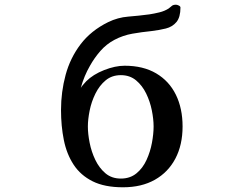

<svg xmlns="http://www.w3.org/2000/svg" viewBox="-20 -790 1040 815"><path d="M632 -253Q632 -284 624.5 -321.5Q617 -359 600.5 -393Q584 -427 557.5 -449Q531 -471 493 -471Q455 -471 428.5 -449Q402 -427 385 -392.5Q368 -358 360.5 -320.5Q353 -283 353 -253Q353 -222 360.5 -184Q368 -146 384.5 -111.5Q401 -77 427.5 -54.5Q454 -32 493 -32Q532 -32 559 -54Q586 -76 602 -111Q618 -146 625 -184Q632 -222 632 -253ZM755 -253Q755 -175 724.5 -117Q694 -59 637.5 -27Q581 5 502 5Q424 5 373 -20.5Q322 -46 292.5 -91Q263 -136 251 -195.5Q239 -255 239 -323Q239 -400 258.5 -472Q278 -544 322 -602Q366 -660 439 -696Q480 -716 524.5 -719.5Q569 -723 614 -729Q634 -732 656.5 -737.5Q679 -743 696 -754Q704 -760 709.5 -765Q715 -770 727 -770Q732 -770 739 -766.5Q746 -763 746 -758Q746 -717 729 -696.5Q712 -676 684 -669Q656 -662 622 -658Q582 -654 542 -647Q502 -640 466 -621Q432 -603 406.5 -574Q381 -545 362 -511Q337 -468 323 -417Q328 -425 334 -431.5Q340 -438 346 -445Q375 -474 422 -492.5Q469 -511 509 -511Q588 -511 643 -478.5Q698 -446 726.5 -388Q755 -330 755 -253Z"/></svg>

Font: Kaisei Decol
Style: Bold
Weight: 700
Designer: Font-Kai, 金井和夫
Foundry: KAZUO KANAI
Version: Version 5.003